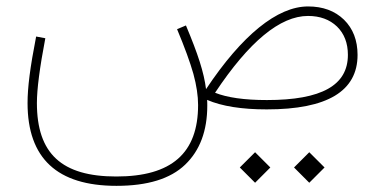

<svg xmlns="http://www.w3.org/2000/svg" viewBox="-20 -343 1206 602"><path d="M779.8 230 827.6 182.1 779.8 134.3 731.9 182.1ZM949.7 230 997.6 182.1 949.7 134.3 901.9 182.1ZM945.8 -322.8C849.6 -322.8 738.8 -232.9 626 -63.5C619.6 -115.7 600.6 -173.8 563 -263.2L535.2 -251.5C559.1 -194.3 576.2 -147.5 586.4 -111.3C596.2 -75.2 601.1 -42.5 601.1 -13.7C601.1 137.2 518.1 210.4 344.7 210.4C173.3 210.4 95.7 138.7 95.7 -20C95.7 -63.5 104.5 -130.9 122.1 -223.1L93.3 -228.5C74.2 -130.9 66.4 -68.4 66.4 -20C66.4 153.3 159.2 239.7 345.2 239.7C442.4 239.7 514.2 217.8 560.5 173.3C606.9 128.9 629.9 66.9 629.9 -11.7C629.9 -17.6 629.9 -23.4 629.4 -29.8C675.8 -9.8 738.3 0 816.4 0C1006.3 0 1101.1 -57.1 1101.1 -170.9C1101.1 -216.3 1086.9 -253.4 1058.6 -281.2C1029.8 -309.1 992.2 -322.8 945.8 -322.8ZM945.8 -293C983.4 -293 1013.7 -281.7 1036.6 -259.8C1059.6 -237.3 1070.8 -207.5 1070.8 -170.9C1070.8 -75.7 988.8 -29.3 816.9 -29.3C746.1 -29.3 691.9 -37.1 654.3 -52.2C761.2 -212.9 858.4 -293 945.8 -293Z"/></svg>

Font: Estedad Thin
Style: Regular
Weight: 100
Designer: Amin Abedi
Version: Version 7.3